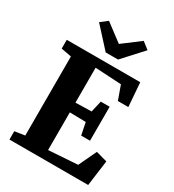

<svg xmlns="http://www.w3.org/2000/svg" viewBox="-229 -1113 1121 1240"><g transform="rotate(30 331.0 -493.0)"><path d="M115 -73.5V-663L38 -677.5V-743H586L599.5 -565.5H521.5L484.5 -669L289.5 -680V-419.5L408.5 -422.5L428 -507H494V-253.5H428L409.5 -344.5L289.5 -347V-66L505.5 -80.5L568.5 -213.5L652 -190.5L626.5 0H39.5V-62ZM296.5 -798 161.5 -946 213 -985.5 342.5 -888 472 -985.5 523.5 -945.5 388.5 -798Z"/></g></svg>

Font: Merriweather 28pt Black
Style: Regular
Weight: 900
Version: Version 2.100